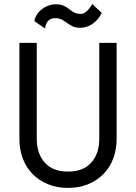

<svg xmlns="http://www.w3.org/2000/svg" viewBox="-20 -910 666 940"><path d="M75 -700V-230Q75 -178 91.5 -134Q108 -90 139.5 -58Q171 -26 215 -8Q259 10 313 10Q367 10 411 -8Q455 -26 486.5 -58Q518 -90 534.5 -134Q551 -178 551 -230V-700H466V-230Q466 -158 427 -114Q388 -70 313 -70Q238 -70 199 -114Q160 -158 160 -230V-700ZM148 -807 201 -770Q201 -778 205 -790Q209 -802 220 -811.5Q231 -821 251 -821Q274 -821 290.5 -809.5Q307 -798 326 -786Q345 -774 372 -774Q397 -774 418 -784.5Q439 -795 454.5 -812Q470 -829 478 -847L432 -890Q417 -866 403.5 -854Q390 -842 376 -842Q356 -842 343 -849Q330 -856 318.5 -865.5Q307 -875 291.5 -882Q276 -889 252 -889Q230 -889 207.5 -878.5Q185 -868 169 -850Q153 -832 148 -807Z"/></svg>

Font: Glinicke Jost Regular
Style: Regular
Weight: 400
Version: Version 3.710